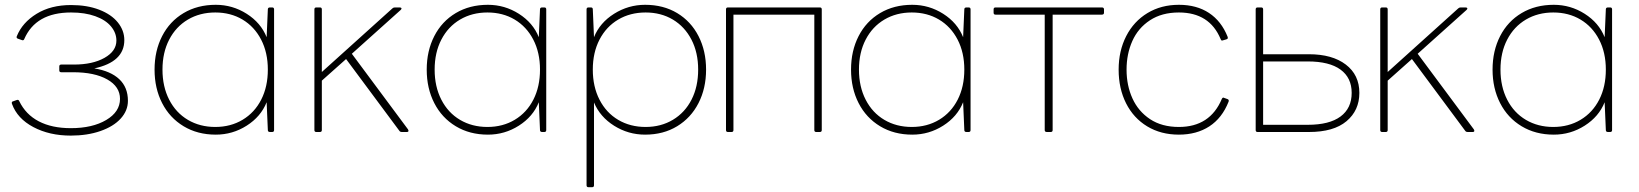

<svg xmlns="http://www.w3.org/2000/svg" viewBox="-20 -537 6830 800"><path d="M276 -516Q343 -516 393.5 -496.5Q444 -477 471 -443.5Q498 -410 498 -370Q498 -279 373 -252Q441 -241 477 -207Q513 -173 513 -117Q513 -76 483 -43Q453 -10 398.5 9Q344 28 275 28Q186 28 119 -7.5Q52 -43 30 -104L29 -108Q29 -114 35 -115L49 -120L53 -121Q58 -121 60 -116Q87 -60 141.5 -31.5Q196 -3 275 -3Q365 -3 422.5 -37Q480 -71 480 -125Q480 -176 427 -206Q374 -236 284 -236H235Q227 -236 227 -244V-260Q227 -268 235 -268H288Q366 -268 415.5 -296Q465 -324 465 -368Q465 -400 442.5 -427Q420 -454 377 -469.5Q334 -485 276 -485Q129 -485 81 -374Q78 -367 71 -370L54 -376Q47 -379 50 -386Q73 -443 132.5 -479.5Q192 -516 276 -516Z M1105 -506H1114Q1122 -506 1122 -498V5Q1122 13 1114 13H1105Q1096 13 1096 5L1091 -111Q1067 -51 1008 -13.5Q949 24 879 24Q803 24 745 -11Q687 -46 655.5 -107.5Q624 -169 624 -247Q624 -325 655.5 -386.5Q687 -448 745 -482.5Q803 -517 879 -517Q949 -517 1008 -479.5Q1067 -442 1091 -382L1096 -498Q1096 -506 1105 -506ZM1096 -247Q1096 -318 1068 -372Q1040 -426 990.5 -455.5Q941 -485 877 -485Q813 -485 763 -455.5Q713 -426 685 -372Q657 -318 657 -247Q657 -176 685 -121.5Q713 -67 763 -37.5Q813 -8 877 -8Q941 -8 991 -38Q1041 -68 1068.5 -122Q1096 -176 1096 -247Z M1313 13H1298Q1290 13 1290 5V-498Q1290 -506 1298 -506H1313Q1321 -506 1321 -498V-237L1615 -502Q1619 -506 1625 -506H1645Q1651 -506 1652.5 -503Q1654 -500 1650 -496L1446 -313L1680 2Q1682 6 1682 8Q1682 13 1675 13H1655Q1647 13 1644 8L1422 -291L1321 -201V5Q1321 13 1313 13Z M2239 -506H2248Q2256 -506 2256 -498V5Q2256 13 2248 13H2239Q2230 13 2230 5L2225 -111Q2201 -51 2142 -13.5Q2083 24 2013 24Q1937 24 1879 -11Q1821 -46 1789.5 -107.5Q1758 -169 1758 -247Q1758 -325 1789.5 -386.5Q1821 -448 1879 -482.5Q1937 -517 2013 -517Q2083 -517 2142 -479.5Q2201 -442 2225 -382L2230 -498Q2230 -506 2239 -506ZM2230 -247Q2230 -318 2202 -372Q2174 -426 2124.5 -455.5Q2075 -485 2011 -485Q1947 -485 1897 -455.5Q1847 -426 1819 -372Q1791 -318 1791 -247Q1791 -176 1819 -121.5Q1847 -67 1897 -37.5Q1947 -8 2011 -8Q2075 -8 2125 -38Q2175 -68 2202.5 -122Q2230 -176 2230 -247Z M2447 243H2432Q2424 243 2424 235V-498Q2424 -506 2432 -506H2442Q2450 -506 2450 -498L2455 -382Q2479 -442 2538.5 -479.5Q2598 -517 2668 -517Q2744 -517 2801.5 -482.5Q2859 -448 2890.5 -386.5Q2922 -325 2922 -247Q2922 -169 2890.5 -107.5Q2859 -46 2801.5 -11Q2744 24 2668 24Q2598 24 2539 -13Q2480 -50 2455 -110V235Q2455 243 2447 243ZM2889 -247Q2889 -318 2861 -372Q2833 -426 2783.5 -455.5Q2734 -485 2670 -485Q2606 -485 2556 -455.5Q2506 -426 2478 -372Q2450 -318 2450 -247Q2450 -176 2478 -121.5Q2506 -67 2556 -37.5Q2606 -8 2670 -8Q2734 -8 2784 -38Q2834 -68 2861.5 -122Q2889 -176 2889 -247Z M3373 5V-476H3036V5Q3036 13 3028 13H3013Q3005 13 3005 5V-498Q3005 -506 3013 -506H3396Q3404 -506 3404 -498V5Q3404 13 3396 13H3381Q3373 13 3373 5Z M4007 -506H4016Q4024 -506 4024 -498V5Q4024 13 4016 13H4007Q3998 13 3998 5L3993 -111Q3969 -51 3910 -13.5Q3851 24 3781 24Q3705 24 3647 -11Q3589 -46 3557.5 -107.5Q3526 -169 3526 -247Q3526 -325 3557.5 -386.5Q3589 -448 3647 -482.5Q3705 -517 3781 -517Q3851 -517 3910 -479.5Q3969 -442 3993 -382L3998 -498Q3998 -506 4007 -506ZM3998 -247Q3998 -318 3970 -372Q3942 -426 3892.5 -455.5Q3843 -485 3779 -485Q3715 -485 3665 -455.5Q3615 -426 3587 -372Q3559 -318 3559 -247Q3559 -176 3587 -121.5Q3615 -67 3665 -37.5Q3715 -8 3779 -8Q3843 -8 3893 -38Q3943 -68 3970.5 -122Q3998 -176 3998 -247Z M4120 -484V-498Q4120 -506 4128 -506H4571Q4580 -506 4580 -498V-484Q4580 -476 4571 -476H4366V5Q4366 13 4358 13H4342Q4333 13 4333 5V-476H4128Q4120 -476 4120 -484Z M5099 -113Q5072 -45 5019 -10.5Q4966 24 4892 24Q4817 24 4760 -10.5Q4703 -45 4672 -106.5Q4641 -168 4641 -247Q4641 -325 4672.5 -386.5Q4704 -448 4761 -482.5Q4818 -517 4892 -517Q4966 -517 5017.5 -483Q5069 -449 5095 -384Q5096 -382 5096 -379Q5096 -375 5090 -373L5076 -369L5072 -368Q5068 -368 5066 -374Q5020 -485 4892 -485Q4821 -485 4771.5 -452.5Q4722 -420 4698 -366Q4674 -312 4674 -247Q4674 -181 4698.5 -127Q4723 -73 4772 -40.5Q4821 -8 4892 -8Q5022 -8 5071 -125Q5075 -133 5081 -129L5095 -124Q5102 -121 5099 -113Z M5243 -498V-311H5434Q5531 -311 5587.5 -268Q5644 -225 5644 -150Q5644 -77 5590.5 -32Q5537 13 5434 13H5220Q5212 13 5212 5V-498Q5212 -506 5220 -506H5235Q5243 -506 5243 -498ZM5612 -150Q5612 -213 5565.5 -247Q5519 -281 5429 -281H5243V-17H5429Q5519 -17 5565.5 -51.5Q5612 -86 5612 -150Z M5754 13H5739Q5731 13 5731 5V-498Q5731 -506 5739 -506H5754Q5762 -506 5762 -498V-237L6056 -502Q6060 -506 6066 -506H6086Q6092 -506 6093.5 -503Q6095 -500 6091 -496L5887 -313L6121 2Q6123 6 6123 8Q6123 13 6116 13H6096Q6088 13 6085 8L5863 -291L5762 -201V5Q5762 13 5754 13Z M6680 -506H6689Q6697 -506 6697 -498V5Q6697 13 6689 13H6680Q6671 13 6671 5L6666 -111Q6642 -51 6583 -13.5Q6524 24 6454 24Q6378 24 6320 -11Q6262 -46 6230.5 -107.5Q6199 -169 6199 -247Q6199 -325 6230.5 -386.5Q6262 -448 6320 -482.5Q6378 -517 6454 -517Q6524 -517 6583 -479.5Q6642 -442 6666 -382L6671 -498Q6671 -506 6680 -506ZM6671 -247Q6671 -318 6643 -372Q6615 -426 6565.5 -455.5Q6516 -485 6452 -485Q6388 -485 6338 -455.5Q6288 -426 6260 -372Q6232 -318 6232 -247Q6232 -176 6260 -121.5Q6288 -67 6338 -37.5Q6388 -8 6452 -8Q6516 -8 6566 -38Q6616 -68 6643.5 -122Q6671 -176 6671 -247Z"/></svg>

Font: LINE Seed JP_TTF Thin
Style: Regular
Weight: 250
Designer: LY Corporation & Fontrix & Fontworks
Version: Version 1.008